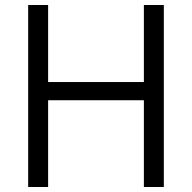

<svg xmlns="http://www.w3.org/2000/svg" viewBox="-20 -750 770 770"><path d="M557 0V-730H637V0ZM93 0V-730H173V0ZM133 -348V-421H597V-348Z"/></svg>

Font: M PLUS 2 Thin
Style: Regular
Weight: 400
Version: Version 1.001